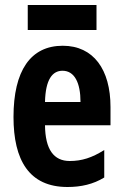

<svg xmlns="http://www.w3.org/2000/svg" viewBox="-20 -738 491 768"><path d="M366 -718H91V-618H366ZM231 -555C102 -555 34 -455 34 -270C34 -98 96 10 250 10C304 10 353 -1 397 -28V-138C348 -107 307 -94 259 -94C195 -94 161 -140 160 -237H422V-310C422 -460 354 -555 231 -555ZM230 -455C278 -455 302 -407 302 -330H160C162 -421 190 -455 230 -455Z"/></svg>

Font: Noto Sans Kannada ExtraCondensed
Style: Bold
Weight: 700
Width: 2
Designer: Jelle Bosma - Monotype Design Team
Foundry: Monotype Imaging Inc.
Version: Version 2.005